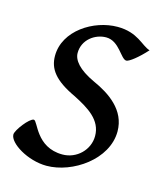

<svg xmlns="http://www.w3.org/2000/svg" viewBox="-82 -519 510 600"><g transform="rotate(15 172.5 -218.5)"><path d="M341 -412C314 -420 292 -457 226 -457C149 -457 60 -401 60 -319C60 -277 83 -245 152 -213C201 -188 246 -161 246 -109C246 -64 208 -27 162 -27C76 -27 61 -109 48 -109C34 -109 -2 -62 -2 -48C-2 -20 62 20 123 20C207 20 310 -50 310 -141C310 -210 252 -249 198 -273C146 -297 126 -323 126 -346C126 -389 164 -416 200 -416C243 -416 261 -362 279 -362C288 -362 315 -383 341 -412Z"/></g></svg>

Font: Oxford Ugaritic Clay
Style: Regular
Weight: 400
Designer: Jacob Thomas
Foundry: Bengal Creative Media Limited
Version: Version 1.000